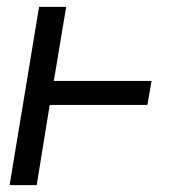

<svg xmlns="http://www.w3.org/2000/svg" viewBox="-20 -540 540 560"><path d="M8 0 94 -520H173L137 -304H422L410 -234H125L87 0Z"/></svg>

Font: Iosevka Term Curly
Style: Italic
Weight: 400
Italic angle: -9°
Designer: Belleve Invis
Foundry: Belleve Invis
Version: Version 32.3.0